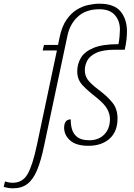

<svg xmlns="http://www.w3.org/2000/svg" viewBox="-145 -779 723 1039"><path d="M-75 240Q-87 240 -100 238Q-113 236 -125 232L-118 203Q-108 206 -98 208Q-88 210 -76 210Q-23 210 4 163.5Q31 117 54 9L163 -506H86L93 -536H169L178 -579Q190 -636 214.5 -671.5Q239 -707 269.5 -726Q300 -745 332.5 -752Q365 -759 393 -759Q473 -759 507.5 -717Q542 -675 542 -609Q542 -589 539.5 -565Q537 -541 530 -510H480Q412 -510 376 -493Q340 -476 327 -450.5Q314 -425 314 -400Q314 -371 329 -349Q344 -327 389 -293Q437 -257 464 -223Q491 -189 491 -138Q491 -67 448 -28.5Q405 10 333 10Q267 10 234 -19.5Q201 -49 202 -91Q204 -133 238 -133Q237 -108 244 -81.5Q251 -55 273 -37.5Q295 -20 338 -20Q389 -20 419.5 -51.5Q450 -83 450 -135Q450 -161 435.5 -188.5Q421 -216 375 -253Q331 -287 302 -317.5Q273 -348 273 -393Q273 -433 293 -466.5Q313 -500 361.5 -520Q410 -540 496 -540Q500 -560 502 -583Q504 -606 504 -619Q504 -666 476.5 -697.5Q449 -729 393 -729Q320 -729 276.5 -689Q233 -649 220 -586L94 8Q77 91 55.5 142Q34 193 3 216.5Q-28 240 -75 240Z"/></svg>

Font: Noto Serif ExtraLight
Style: Italic
Weight: 200
Italic angle: -12°
Designer: Monotype Design Team
Foundry: Monotype Imaging Inc.
Version: Version 2.014; ttfautohint (v1.8.4.7-5d5b)